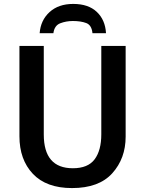

<svg xmlns="http://www.w3.org/2000/svg" viewBox="-20 -948 739 978"><path d="M620 -714H496V-264Q496 -182 462 -136.5Q428 -91 351 -91Q203 -91 203 -263V-714H79V-254Q79 -135 147.5 -62.5Q216 10 347 10Q484 10 552 -65.5Q620 -141 620 -252ZM353 -928Q278 -928 232.5 -886.5Q187 -845 182 -779H252Q257 -818 287 -829.5Q317 -841 351 -841Q392 -841 419.5 -830.5Q447 -820 451 -779H520Q516 -847 473 -887.5Q430 -928 353 -928Z"/></svg>

Font: Noto Sans Display Medium
Style: Regular
Weight: 500
Designer: Monotype Design Team
Foundry: Monotype Imaging Inc.
Version: Version 1.900